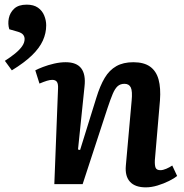

<svg xmlns="http://www.w3.org/2000/svg" viewBox="-20 -793 791 827"><path d="M743 -35Q731 -25 708 -13.5Q685 -2 658.5 6Q632 14 608 14Q562 14 540 -10Q518 -34 522 -79L547 -359Q551 -400 543.5 -416Q536 -432 516 -432Q498 -432 486.5 -421.5Q475 -411 465.5 -388.5Q456 -366 443 -327L336 0H214L230 -412Q231 -432 225 -440.5Q219 -449 205 -449Q195 -449 182 -445Q169 -441 150 -433L132 -490Q143 -496 165 -504.5Q187 -513 213 -519Q239 -525 263 -525Q310 -525 330 -498.5Q350 -472 344 -420L316 -149L325 -147L395 -372Q411 -424 431 -457.5Q451 -491 481 -508Q511 -525 554 -525Q600 -525 626.5 -506Q653 -487 663 -450.5Q673 -414 669 -360L647 -103Q646 -80 650.5 -70Q655 -60 671 -60Q682 -60 696 -66Q710 -72 722 -80ZM31 -490 1 -531Q26 -547 45 -562.5Q64 -578 75 -593.5Q86 -609 86 -625Q86 -635 80 -643Q74 -651 58 -656L20 -667Q13 -690 18 -714.5Q23 -739 41.5 -756Q60 -773 95 -773Q125 -773 143.5 -760Q162 -747 170.5 -726Q179 -705 179 -684Q179 -650 164.5 -618Q150 -586 117.5 -554.5Q85 -523 31 -490Z"/></svg>

Font: Literata 18pt SemiBold
Style: Italic
Weight: 600
Italic angle: -2°
Designer: Latin by Veronika Burian and Jose Scaglione. Greek by Irene Vlachou. Cyrillic by Vera Evstafieva
Foundry: TypeTogether
Version: Version 3.103;gftools[0.9.29]